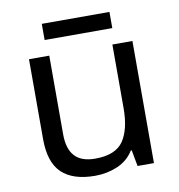

<svg xmlns="http://www.w3.org/2000/svg" viewBox="-78 -749 774 830"><g transform="rotate(-10 309.0 -333.5)"><path d="M533 -536V0H461L448 -71H444Q418 -29 372 -9.5Q326 10 274 10Q177 10 128 -36.5Q79 -83 79 -185V-536H168V-191Q168 -127 197 -95Q226 -63 287 -63Q376 -63 410.5 -113Q445 -163 445 -257V-536ZM457 -677V-606H160V-677Z"/></g></svg>

Font: Noto Sans Vithkuqi
Style: Regular
Weight: 400
Version: Version 1.001